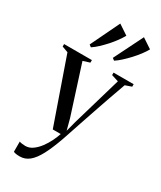

<svg xmlns="http://www.w3.org/2000/svg" viewBox="-266 -876 1016 1212"><g transform="rotate(30 241.5 -270.0)"><path d="M100.5 252Q84 252 72 250Q60 248 54 244.5V170.5Q61 173.5 73.2 175.2Q85.5 177 97.5 177Q125.5 177 150 159.5Q174.5 142 195 114.8Q215.5 87.5 230.5 57Q245.5 26.5 254 0H196L32.5 -468.5L-11.5 -484.5V-502.5H191V-484L142 -468.5L255 -116L276 -36.5L296 -112.5L400 -468.5L349 -484.5V-502.5H495.5V-484.5L449.5 -468.5Q429 -412 407.2 -349.8Q385.5 -287.5 365 -227.2Q344.5 -167 327.2 -115.8Q310 -64.5 298.2 -29.2Q286.5 6 282.5 17Q254 98.5 226.5 150.5Q199 202.5 168.8 227.2Q138.5 252 100.5 252ZM313.5 -569.5 298.5 -581 403.5 -792 475 -744.5Q463 -722.5 444 -697.5Q425 -672.5 402.5 -648.2Q380 -624 357.2 -603.2Q334.5 -582.5 314.5 -569.5ZM144.5 -569.5 129.5 -581 231 -792 302.5 -744.5Q290.5 -722.5 272.2 -697.5Q254 -672.5 232 -648.2Q210 -624 187.8 -603.2Q165.5 -582.5 145.5 -569.5Z"/></g></svg>

Font: Merriweather 144pt
Style: Regular
Weight: 400
Version: Version 2.100